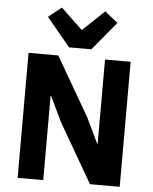

<svg xmlns="http://www.w3.org/2000/svg" viewBox="-62 -1016 849 1068"><g transform="rotate(5 362.0 -482.5)"><path d="M481 0 290 -330 223 -470H220V-324V0H77V-698H243L434 -368L501 -228H504V-374V-698H647V0ZM423 -748H299L167 -907L240 -965L361 -850L482 -965L555 -907Z"/></g></svg>

Font: IBM Plex Sans
Style: Regular
Weight: 400
Designer: Mike Abbink, Paul van der Laan, Pieter van Rosmalen
Foundry: Bold Monday
Version: Version 3.201